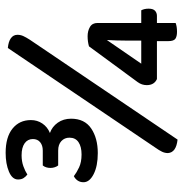

<svg xmlns="http://www.w3.org/2000/svg" viewBox="-4 -656 665 698"><g transform="rotate(-90 329.0 -306.5)"><path d="M131 -484Q150 -484 161.5 -493.5Q173 -503 173 -520Q173 -539 157.5 -550Q142 -561 114 -561Q92 -561 74 -554.5Q56 -548 44 -540Q36 -546 31 -554Q26 -562 26 -574Q26 -595 54.5 -607Q83 -619 123 -619Q180 -619 211 -594Q242 -569 242 -527Q242 -504 229.5 -485.5Q217 -467 195 -458Q218 -450 232.5 -429.5Q247 -409 247 -381Q247 -332 211.5 -308Q176 -284 122 -284Q75 -284 45.5 -299Q16 -314 16 -336Q16 -348 22 -357Q28 -366 38 -371Q51 -361 70 -352Q89 -343 117 -343Q145 -343 161.5 -354Q178 -365 178 -387Q178 -405 165.5 -416.5Q153 -428 131 -428H77Q73 -433 70.5 -440.5Q68 -448 68 -456Q68 -473 77 -484ZM529 -69H391Q369 -79 369 -106Q369 -124 380 -139L510 -316Q527 -321 547 -321Q566 -321 580.5 -312.5Q595 -304 595 -285V-126H641Q647 -115 647 -99Q647 -83 639.5 -76Q632 -69 621 -69H595V-1Q582 4 563 4Q546 4 537.5 -2Q529 -8 529 -28ZM531 -184Q531 -197 531.5 -215.5Q532 -234 533 -251L447 -126H531ZM504 -611Q527 -609 539.5 -600Q552 -591 552 -576Q552 -565 547.5 -555Q543 -545 534 -531L171 6Q124 1 122 -29Q122 -40 127 -50.5Q132 -61 142 -75Z"/></g></svg>

Font: Baloo Thambi 2 Medium
Style: Regular
Weight: 500
Designer: Aadarsh Rajan and Ek Type
Foundry: Ek Type
Version: Version 1.640;hotconv 1.0.111;makeotfexe 2.5.65597; ttfautoh